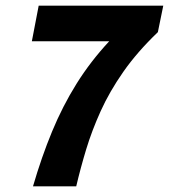

<svg xmlns="http://www.w3.org/2000/svg" viewBox="-20 -655 594 675"><path d="M96 0Q126 -103 163 -192.5Q200 -282 249 -360.5Q298 -439 364 -510H92L116 -635H554L535 -542Q462 -472 413.5 -402.5Q365 -333 334 -264.5Q303 -196 283 -130Q263 -64 248 0Z"/></svg>

Font: Source Sans 3 ExtraBold
Style: Italic
Weight: 800
Italic angle: -11°
Version: Version 3.052;hotconv 1.1.0;makeotfexe 2.6.0